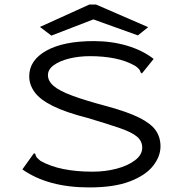

<svg xmlns="http://www.w3.org/2000/svg" viewBox="-20 -811 790 841"><path d="M371 10Q190 10 78 -69L123 -132L129 -140L135 -136Q136 -128 140.5 -122Q145 -116 158 -106Q241 -59 386 -59Q441 -59 490.5 -72Q540 -85 571.5 -109Q603 -133 603 -164Q603 -193 580 -212.5Q557 -232 504.5 -250Q452 -268 365 -294Q267 -319 211 -347Q155 -375 131.5 -407.5Q108 -440 108 -477Q108 -547 183 -589Q258 -631 391 -631Q468 -631 536 -611Q604 -591 653 -553L608 -497L601 -489L596 -494Q594 -502 589.5 -507.5Q585 -513 573 -522Q533 -545 483 -555Q433 -565 375 -565Q325 -565 283 -554.5Q241 -544 215.5 -525.5Q190 -507 190 -482Q190 -456 215 -434.5Q240 -413 296.5 -392Q353 -371 447 -346Q539 -321 590 -295.5Q641 -270 662 -240Q683 -210 683 -170Q683 -126 650.5 -84.5Q618 -43 549 -16.5Q480 10 371 10ZM205 -655 155 -693 371 -791H401L629 -692L584 -656L389 -726Z"/></svg>

Font: Inconsolata ExtraExpanded
Style: Regular
Weight: 400
Width: 8
Monospace: yes
Designer: Raph Levien, Cyreal, Brenton Simpson
Foundry: Raph Levien, Cyreal, Google
Version: Version 3.000; ttfautohint (v1.8.2.53-6de2)